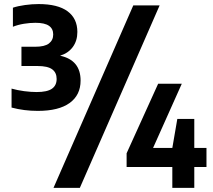

<svg xmlns="http://www.w3.org/2000/svg" viewBox="-20 -834 1024 922"><path d="M161.5 -301.5Q95.5 -301.5 35.5 -317.5V-408.5Q64 -400.5 96.2 -396.2Q128.5 -392 156 -392Q206.5 -392 229.2 -407.8Q252 -423.5 252 -455Q252 -485.5 230.5 -501.2Q209 -517 160 -517H83V-609.5H149Q194.5 -609.5 215 -625.2Q235.5 -641 235.5 -668.5Q235.5 -696 215 -710.2Q194.5 -724.5 150 -724.5Q123.5 -724.5 94.5 -719.8Q65.5 -715 42 -705.5V-797Q65.5 -805 99.8 -809.8Q134 -814.5 165.5 -814.5Q257.5 -814.5 304.5 -779.8Q351.5 -745 351.5 -680.5Q351.5 -638 329.5 -608.2Q307.5 -578.5 268.5 -566.5Q367 -545.5 367 -447Q367 -377.5 314.5 -339.5Q262 -301.5 161.5 -301.5ZM237 68 620 -808H746.5L363.5 68ZM588 -32V-98L739.5 -432H853L715 -123.5H807.5L831.5 -263H913V-123.5H971.5V-32H913V68H807.5V-32Z"/></svg>

Font: Encode Sans SemiCondensed SemiCondensed
Style: Bold
Weight: 700
Width: 4
Designer: Multiple Designers
Foundry: Impallari Type
Version: Version 3.000; ttfautohint (v1.8.3) -l 8 -r 50 -G 200 -x 14 